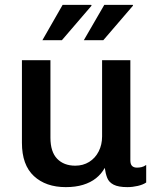

<svg xmlns="http://www.w3.org/2000/svg" viewBox="-20 -758 640 788"><path d="M250 10Q168 10 119 -35.5Q70 -81 70 -172V-511H187V-193Q187 -135 214.5 -106.5Q242 -78 289 -78Q321 -78 346 -93.5Q371 -109 385 -136.5Q399 -164 399 -198V-511H515V-100Q515 -84 522 -77Q529 -70 542 -70Q551 -70 560.5 -72Q570 -74 580 -81V-9Q567 0 545.5 5Q524 10 503 10Q466 10 446.5 0Q427 -10 420 -28Q413 -46 410 -69Q396 -44 374 -26.5Q352 -9 321 0.5Q290 10 250 10ZM324 -593 408 -738H525L526 -735L404 -593ZM154 -593 237 -738H354L356 -735L234 -593Z"/></svg>

Font: Chivo Mono Medium Medium
Style: Regular
Weight: 500
Monospace: yes
Version: Version 1.008